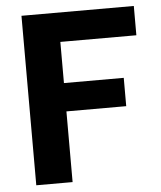

<svg xmlns="http://www.w3.org/2000/svg" viewBox="-51 -745 664 790"><g transform="rotate(-5 281.0 -350.0)"><path d="M67 0V-700H531V-579H217V-409H464V-292H217V0Z"/></g></svg>

Font: DM Sans 16pt Black
Style: Regular
Weight: 900
Version: Version 4.004;gftools[0.9.30]